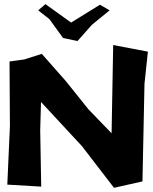

<svg xmlns="http://www.w3.org/2000/svg" viewBox="-20 -899 744 935"><path d="M15.6 0 180.7 9.8 175.8 -265.6 179.7 -402.3 378.9 -187.5 535.2 15.6 673.8 -15.6 683.6 -491.2 700.2 -647.5 531.2 -679.7 523.4 -250 410.2 -367.2 300.8 -503.9 183.6 -636.7 97.7 -609.4 26.4 -599.6 28.3 -285.2ZM166 -848.6 220.7 -805.7 287.1 -713.9 357.4 -699.2 427.7 -778.3 513.7 -848.6 466.8 -876 326.2 -789.1 201.2 -878.9Z"/></svg>

Font: MaokenAssortedSans-TC
Style: Regular
Weight: 500
Version: Version 0.83